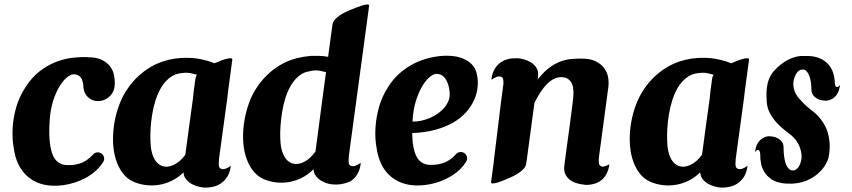

<svg xmlns="http://www.w3.org/2000/svg" viewBox="-20 -820 3817 860"><path d="M374.5 -563.5Q411.1 -563.5 434.6 -552.5Q458 -541.5 471.7 -524.4Q485.4 -507.3 490 -486.6Q494.6 -465.8 494.1 -446.3Q493.7 -439.9 493.2 -434.3Q492.7 -428.7 491.7 -423.3Q489.3 -414.6 484.9 -406.2Q480.5 -397.9 473.6 -391.1Q462.4 -378.9 449.2 -373.5Q430.7 -365.2 410.2 -367.7Q389.6 -370.1 374 -384.8Q365.2 -393.1 360.1 -403.8Q355 -414.6 354 -426.3Q353.5 -428.7 353.5 -430.7Q353.5 -432.6 353.5 -435.1Q352.5 -447.8 348.6 -459.7Q344.7 -471.7 336.4 -478.5Q329.6 -483.9 323.2 -485.6Q316.9 -487.3 311.5 -487.3Q309.6 -486.8 306.6 -486.8Q294.4 -485.8 278.1 -471.9Q261.7 -458 246.1 -432.4Q230.5 -406.7 218.3 -369.1Q206.1 -331.5 202.6 -282.7Q195.8 -184.6 213.4 -133.3Q231 -82 279.8 -80.6Q300.8 -79.6 317.9 -82.8Q335 -85.9 348.9 -92Q362.8 -98.1 374.3 -107.2Q385.7 -116.2 396.5 -127.4Q397 -128.4 397.9 -129.4Q398.9 -130.4 399.4 -130.6Q399.9 -130.9 400.4 -131.8Q405.8 -135.7 413.1 -137.2Q418.9 -138.7 426.8 -136.2Q438 -132.3 443.4 -122.1Q448.7 -111.8 445.3 -100.6Q444.8 -100.1 444.8 -99.9Q444.8 -99.6 444.3 -99.1Q442.9 -94.7 440.4 -91.8Q425.8 -69.3 405.5 -52Q385.3 -34.7 362.1 -22.2Q338.9 -9.8 313.7 -2Q288.6 5.9 264.2 9.3Q239.7 12.7 217 12Q194.3 11.2 175.8 6.8Q145.5 -0.5 124 -14.4Q102.5 -28.3 87.9 -45.4Q73.2 -62.5 64 -81.1Q54.7 -99.6 49.8 -116.7Q43 -140.6 38.6 -176.5Q34.2 -212.4 37.1 -254.2Q40 -295.9 53 -340.8Q65.9 -385.7 93.3 -428.2Q121.6 -472.7 156.7 -500Q191.9 -527.3 229.2 -542Q266.6 -556.6 304 -561Q341.3 -565.4 374.5 -564V-563.5Z M960.9 -108.4Q958.5 -83 961.4 -73.5Q964.4 -64 977.1 -62.5Q984.9 -62 991.2 -64.7Q997.6 -67.4 999.5 -68.4Q1001.5 -69.3 1003.9 -71Q1006.3 -72.8 1008.8 -74.2Q1011.2 -76.2 1013.7 -77.6Q1011.2 -52.2 999.5 -30.8Q987.8 -10.3 966.1 3.7Q944.3 17.6 910.6 20Q905.3 20.5 901.1 20.3Q897 20 893.6 20Q890.1 20 882.3 18.8Q874.5 17.6 864.7 14.6Q855 11.7 844.2 6.8Q833.5 2 824.5 -5.6Q815.4 -13.2 809.1 -23.4Q802.7 -33.7 801.8 -47.9Q776.9 -23.4 748 -9.8Q719.2 3.9 689.7 8.3Q660.2 12.7 631.6 8.8Q603 4.9 579.1 -5.4Q548.3 -19 528.3 -46.4Q508.3 -73.7 497.8 -109.6Q487.3 -145.5 486.3 -187Q485.4 -228.5 492.4 -270.3Q499.5 -312 514.4 -351.3Q529.3 -390.6 551.3 -422.4Q574.2 -455.6 600.1 -479.2Q626 -502.9 653.3 -519Q680.7 -535.2 708.5 -544.4Q736.3 -553.7 763.7 -557.6Q764.6 -557.6 765.9 -557.9Q767.1 -558.1 768.6 -558.1Q789.1 -561 809.6 -561H811Q848.6 -561.5 881.6 -554.4Q914.6 -547.4 940.4 -536.6Q954.1 -542.5 968.8 -548.1Q983.4 -553.7 995.1 -556.6Q1006.8 -559.6 1014.2 -559.1Q1021.5 -558.6 1020.5 -552.7L1001.5 -409.7L997.6 -376.5ZM786.1 -100.1Q798.3 -110.8 810.1 -127Q814 -155.3 818.4 -188.7Q822.8 -222.2 827.4 -255.9Q832 -289.6 836.4 -321.3Q840.8 -353 844.2 -377.9L847.7 -411.6Q849.6 -425.3 851.1 -436.3Q852.5 -447.3 853.5 -455.1Q855 -463.9 856 -471.2Q857.4 -477.5 861.8 -485.4Q846.2 -489.7 834.5 -492.2Q822.8 -494.6 811 -494.1H810.5H808.6Q799.3 -493.7 789.3 -492.2Q779.3 -490.7 766.6 -486.8Q750 -480 736.3 -468.8Q722.7 -457.5 711.7 -442.6Q700.7 -427.7 692.1 -409.9Q683.6 -392.1 677.2 -372.6Q667 -340.3 661.6 -307.1Q656.2 -273.9 654.5 -243.7Q652.8 -213.4 653.8 -188.2Q654.8 -163.1 657.7 -147.9Q665 -112.8 679.9 -95.5Q694.8 -78.1 713.1 -74.5Q731.4 -70.8 750.7 -78.4Q770 -85.9 786.1 -100.1Z M1540 -771.5Q1554.2 -777.8 1571 -784.4Q1587.9 -791 1602.1 -795.4Q1616.2 -799.8 1625.2 -800Q1634.3 -800.3 1633.3 -793.5L1620.6 -699.2L1542.5 -121.1Q1540 -96.2 1543 -86.4Q1545.9 -76.7 1558.6 -75.7Q1566.4 -75.2 1572.8 -77.9Q1579.1 -80.6 1580.6 -81.5Q1585.4 -84 1589.8 -86.9Q1592.3 -88.9 1594.7 -90.3Q1595.7 -90.3 1595.7 -90.3V-88.4Q1593.3 -61.5 1580.6 -40Q1575.2 -30.3 1567.4 -22.2Q1559.6 -14.2 1549.3 -7.8Q1535.2 -1.5 1523.7 1.5Q1512.2 4.4 1502.9 5.6Q1493.7 6.8 1486.8 6.6Q1480 6.3 1475.6 6.3Q1472.2 6.3 1464.4 5.4Q1456.5 4.4 1446.5 1.5Q1436.5 -1.5 1426 -6.6Q1415.5 -11.7 1406.5 -19.3Q1397.5 -26.9 1391.4 -37.4Q1385.3 -47.9 1384.3 -62Q1359.4 -37.1 1330.6 -22.9Q1301.8 -8.8 1272.2 -4.2Q1242.7 0.5 1213.9 -3.4Q1185.1 -7.3 1161.1 -17.6Q1130.9 -31.2 1110.8 -58.6Q1090.8 -85.9 1080.3 -121.6Q1069.8 -157.2 1068.8 -198.5Q1067.9 -239.7 1075 -281.2Q1082 -322.8 1096.7 -362.1Q1111.3 -401.4 1133.3 -432.6Q1158.7 -469.2 1187.7 -494.4Q1216.8 -519.5 1247.3 -535.4Q1277.8 -551.3 1308.8 -559.1Q1339.8 -566.9 1369.1 -569.3Q1370.6 -569.3 1372.1 -569.6Q1373.5 -569.8 1374.5 -569.8H1388.7Q1420.9 -570.8 1449.7 -565.4Q1456.1 -612.8 1460.7 -648.2Q1465.3 -683.6 1467.8 -699.2Q1468.8 -705.6 1469.2 -709Q1469.7 -710.9 1469.7 -712.4Q1471.2 -720.2 1477.1 -728.3Q1482.9 -736.3 1492.2 -743.9Q1501.5 -751.5 1513.7 -758.5Q1525.9 -765.6 1540 -771.5ZM1366.7 -111.8Q1379.9 -123 1393.1 -141.6Q1397.5 -174.3 1403.1 -216.6Q1408.7 -258.8 1414.8 -305.9Q1420.9 -353 1427.5 -401.9Q1434.1 -450.7 1440.4 -496.6Q1427.2 -500 1417 -502.2Q1406.7 -504.4 1396.7 -504.6Q1386.7 -504.9 1375.7 -502.9Q1364.7 -501 1350.1 -497.1Q1333 -491.2 1319.1 -480Q1305.2 -468.8 1293.9 -453.6Q1282.7 -438.5 1273.9 -420.4Q1265.1 -402.3 1258.8 -382.8Q1249 -351.1 1243.7 -317.9Q1238.3 -284.7 1236.3 -254.6Q1234.4 -224.6 1235.4 -199.7Q1236.3 -174.8 1239.3 -159.7Q1246.6 -124.5 1261.5 -107.4Q1276.4 -90.3 1294.4 -86.7Q1312.5 -83 1331.8 -90.3Q1351.1 -97.7 1366.7 -111.8Z M2052.7 -137.7Q2064 -133.8 2069.3 -123.5Q2074.7 -113.3 2070.8 -102.1Q2070.8 -101.1 2070.3 -100.6Q2069.3 -98.1 2068.4 -96.7Q2067.4 -95.2 2066.4 -93.3Q2044.4 -59.6 2010.5 -37.4Q1976.6 -15.1 1939.5 -3.4Q1902.3 8.3 1865.7 10.3Q1829.1 12.2 1801.3 5.4Q1771 -2 1749.5 -15.6Q1728 -29.3 1713.1 -46.6Q1698.2 -64 1689.2 -82.5Q1680.2 -101.1 1675.3 -118.2Q1668 -142.1 1663.6 -178Q1659.2 -213.9 1662.4 -255.6Q1665.5 -297.4 1678.2 -342.5Q1690.9 -387.7 1718.3 -430.2Q1740.2 -464.8 1766.4 -488.5Q1792.5 -512.2 1820.8 -527.8Q1844.2 -542 1876.2 -552.7Q1908.2 -563.5 1942.4 -567.9Q1976.6 -572.3 2009.3 -568.8Q2042 -565.4 2067.9 -550.8Q2082.5 -543.5 2095 -530Q2107.4 -516.6 2114.3 -494.6Q2122.1 -464.8 2119.6 -433.8Q2117.2 -402.8 2104.2 -373.3Q2091.3 -343.8 2067.9 -317.4Q2044.4 -291 2009.8 -271Q1975.1 -251 1929.2 -238.5Q1883.3 -226.1 1826.2 -224.1Q1827.1 -154.8 1845.7 -118.9Q1864.3 -83 1905.8 -81.5Q1926.8 -81.1 1943.6 -84.2Q1960.4 -87.4 1974.4 -93.5Q1988.3 -99.6 2000 -108.6Q2011.7 -117.7 2022 -128.9L2023.9 -130.9L2026.4 -133.3Q2031.7 -137.2 2038.6 -138.7Q2044.9 -140.1 2052.7 -137.7ZM1827.6 -275.4Q1846.7 -274.9 1866.7 -279.3Q1886.7 -283.7 1905.8 -291.7Q1924.8 -299.8 1941.4 -311.5Q1958 -323.2 1970.2 -337.6Q1982.4 -352.1 1989 -368.9Q1995.6 -385.7 1994.1 -404.3Q1992.2 -429.7 1985.8 -446.3Q1979.5 -462.9 1971.2 -472.4Q1962.9 -481.9 1953.4 -485.6Q1943.8 -489.3 1936 -489.3Q1935.1 -489.3 1934.1 -489Q1933.1 -488.8 1932.1 -488.8Q1930.2 -488.8 1929.2 -488.3H1928.7Q1916 -485.4 1900.1 -470.9Q1884.3 -456.5 1869.4 -430.7Q1854.5 -404.8 1843 -368.2Q1831.5 -331.5 1828.1 -284.2Q1828.1 -281.7 1828.1 -279.8Q1828.1 -277.8 1827.6 -275.4Z M2704.6 -81.5Q2708.5 -83.5 2709.5 -84.5Q2707 -58.1 2693.1 -34.9Q2679.2 -11.7 2650.9 0.5Q2635.7 5.4 2623 7.1Q2610.4 8.8 2600.1 7.8Q2549.3 2.4 2527.3 -19Q2505.4 -40.5 2506.8 -70.3Q2506.8 -71.3 2508.5 -84.2Q2510.3 -97.2 2512.9 -118.2Q2515.6 -139.2 2519.3 -166Q2522.9 -192.9 2526.9 -221.2Q2530.8 -249.5 2534.4 -277.3Q2538.1 -305.2 2541 -328.4Q2543.9 -351.6 2545.9 -367.7Q2547.9 -383.8 2548.3 -389.2Q2551.3 -434.1 2536.6 -454.1Q2522 -474.1 2495.1 -474.6Q2477.5 -474.6 2461.4 -466.8Q2445.3 -459 2430.4 -444.1Q2415.5 -429.2 2401.6 -408Q2387.7 -386.7 2374.5 -360.4V-359.9Q2373.5 -357.9 2373.5 -356.9L2338.4 -95.7Q2337.9 -91.3 2336.9 -87.9Q2336.4 -85.9 2336.4 -85Q2334 -69.3 2315.2 -54Q2296.4 -38.6 2269 -26.4Q2255.4 -20.5 2239.3 -13.7Q2223.1 -6.8 2209.7 -2.7Q2196.3 1.5 2187.5 1.7Q2178.7 2 2179.7 -4.9L2191.9 -95.7H2191.4L2223.6 -358.9L2233.4 -432.6Q2234.4 -437 2234.4 -440.9Q2234.4 -444.8 2234.9 -448.2Q2235.4 -463.9 2231.7 -470.2Q2228 -476.6 2217.8 -477.5Q2210 -478 2203.9 -475.3Q2197.8 -472.7 2195.8 -471.7Q2190.9 -469.2 2186.5 -466.3Q2184.1 -464.4 2181.6 -462.9H2181.2V-464.4Q2183.6 -490.2 2195.8 -511.2Q2202.6 -522.9 2212.6 -532.5Q2222.7 -542 2236.8 -548.8Q2260.3 -558.1 2276.1 -558.6Q2292 -559.1 2299.8 -559.1Q2303.2 -559.1 2311.8 -557.6Q2320.3 -556.2 2330.8 -553Q2341.3 -549.8 2352.3 -543.9Q2363.3 -538.1 2372.3 -529.5Q2381.3 -521 2386.5 -509Q2391.6 -497.1 2390.1 -481Q2389.6 -478 2389.4 -473.4Q2389.2 -468.8 2388.2 -463.4Q2413.6 -496.6 2438.7 -515.4Q2463.9 -534.2 2488.3 -543.7Q2512.7 -553.2 2536.4 -555.4Q2560.1 -557.6 2582 -557.6Q2622.6 -558.1 2647.7 -545.7Q2672.9 -533.2 2686.5 -514.4Q2700.2 -495.6 2703.9 -473.4Q2707.5 -451.2 2705.1 -431.6Q2693.4 -346.2 2684.6 -278.3Q2680.7 -249.5 2677 -221.4Q2673.3 -193.4 2670.2 -170.9Q2667 -148.4 2665 -134Q2663.1 -119.6 2663.1 -117.7Q2662.6 -113.8 2662.1 -108.2Q2661.6 -102.5 2661.9 -97.2Q2662.1 -91.8 2663.1 -86.9Q2664.1 -82 2666.5 -79.6Q2675.3 -71.3 2685.1 -74.2Q2694.8 -77.1 2704.6 -81.5Z M3275.4 -108.4Q3272.9 -83 3275.9 -73.5Q3278.8 -64 3291.5 -62.5Q3299.3 -62 3305.7 -64.7Q3312 -67.4 3314 -68.4Q3315.9 -69.3 3318.4 -71Q3320.8 -72.8 3323.2 -74.2Q3325.7 -76.2 3328.1 -77.6Q3325.7 -52.2 3314 -30.8Q3302.2 -10.3 3280.5 3.7Q3258.8 17.6 3225.1 20Q3219.7 20.5 3215.6 20.3Q3211.4 20 3208 20Q3204.6 20 3196.8 18.8Q3189 17.6 3179.2 14.6Q3169.4 11.7 3158.7 6.8Q3147.9 2 3138.9 -5.6Q3129.9 -13.2 3123.5 -23.4Q3117.2 -33.7 3116.2 -47.9Q3091.3 -23.4 3062.5 -9.8Q3033.7 3.9 3004.2 8.3Q2974.6 12.7 2946 8.8Q2917.5 4.9 2893.6 -5.4Q2862.8 -19 2842.8 -46.4Q2822.8 -73.7 2812.3 -109.6Q2801.8 -145.5 2800.8 -187Q2799.8 -228.5 2806.9 -270.3Q2814 -312 2828.9 -351.3Q2843.8 -390.6 2865.7 -422.4Q2888.7 -455.6 2914.6 -479.2Q2940.4 -502.9 2967.8 -519Q2995.1 -535.2 3022.9 -544.4Q3050.8 -553.7 3078.1 -557.6Q3079.1 -557.6 3080.3 -557.9Q3081.5 -558.1 3083 -558.1Q3103.5 -561 3124 -561H3125.5Q3163.1 -561.5 3196 -554.4Q3229 -547.4 3254.9 -536.6Q3268.6 -542.5 3283.2 -548.1Q3297.9 -553.7 3309.6 -556.6Q3321.3 -559.6 3328.6 -559.1Q3335.9 -558.6 3335 -552.7L3315.9 -409.7L3312 -376.5ZM3100.6 -100.1Q3112.8 -110.8 3124.5 -127Q3128.4 -155.3 3132.8 -188.7Q3137.2 -222.2 3141.8 -255.9Q3146.5 -289.6 3150.9 -321.3Q3155.3 -353 3158.7 -377.9L3162.1 -411.6Q3164.1 -425.3 3165.5 -436.3Q3167 -447.3 3168 -455.1Q3169.4 -463.9 3170.4 -471.2Q3171.9 -477.5 3176.3 -485.4Q3160.6 -489.7 3148.9 -492.2Q3137.2 -494.6 3125.5 -494.1H3125H3123Q3113.8 -493.7 3103.8 -492.2Q3093.8 -490.7 3081.1 -486.8Q3064.5 -480 3050.8 -468.8Q3037.1 -457.5 3026.1 -442.6Q3015.1 -427.7 3006.6 -409.9Q2998 -392.1 2991.7 -372.6Q2981.4 -340.3 2976.1 -307.1Q2970.7 -273.9 2969 -243.7Q2967.3 -213.4 2968.3 -188.2Q2969.2 -163.1 2972.2 -147.9Q2979.5 -112.8 2994.4 -95.5Q3009.3 -78.1 3027.6 -74.5Q3045.9 -70.8 3065.2 -78.4Q3084.5 -85.9 3100.6 -100.1Z M3614.7 -416.5Q3614.3 -437 3612.1 -451.7Q3609.9 -466.3 3606.2 -476.8Q3602.5 -487.3 3598.1 -493.9Q3593.8 -500.5 3588.9 -504.4Q3588.9 -504.4 3588.4 -504.9L3587.9 -505.4Q3581.5 -509.3 3569.8 -507.8Q3558.1 -506.3 3548.8 -493.7Q3544.4 -486.8 3539.3 -475.1Q3534.2 -463.4 3533.4 -448Q3532.7 -432.6 3538.3 -414.6Q3543.9 -396.5 3560.5 -377.4Q3563.5 -374.5 3568.6 -368.9Q3573.7 -363.3 3579.8 -356.9Q3585.9 -350.6 3592.8 -344.2Q3599.6 -337.9 3606.4 -333Q3610.8 -329.6 3620.8 -322Q3630.9 -314.5 3642.6 -302Q3654.3 -289.6 3666.3 -272Q3678.2 -254.4 3686 -231Q3693.8 -207.5 3696 -178.2Q3698.2 -148.9 3690.9 -113.3Q3687 -98.6 3675.8 -79.8Q3664.6 -61 3645.5 -43.9Q3626.5 -26.9 3599.4 -13.9Q3572.3 -1 3536.6 2Q3533.2 2.4 3530.3 2.4Q3527.8 2.4 3524.4 2.7Q3521 2.9 3518.6 2.4Q3517.6 2.4 3517.1 2.7Q3516.6 2.9 3516.1 2.9Q3515.6 2.4 3515.1 2.4H3514.6Q3508.3 2.4 3502.7 2.4Q3497.1 2.4 3491.7 1.5Q3490.2 1.5 3489.3 1.2Q3488.3 1 3487.3 1Q3456.1 -3.4 3436 -16.8Q3416 -30.3 3404.5 -48.3Q3393.1 -66.4 3388.9 -87.2Q3384.8 -107.9 3385.3 -126.5V-129.9Q3384.3 -139.2 3381.8 -143.6Q3379.4 -147.9 3376.2 -148.7Q3373 -149.4 3369.4 -146.5Q3365.7 -143.6 3362.3 -138.7V-139.6Q3363.3 -151.9 3366.9 -163.1Q3370.6 -174.3 3377.4 -183.8Q3384.3 -193.4 3394.3 -200Q3404.3 -206.5 3418 -209.5Q3422.9 -209.5 3428.2 -209.5Q3433.6 -209.5 3439 -208.5Q3451.7 -207 3461.2 -202.1Q3470.7 -197.3 3477.1 -190.9Q3483.4 -184.6 3486.6 -177Q3489.7 -169.4 3489.7 -163.1V-162.1Q3489.7 -138.7 3491.9 -121.6Q3494.1 -104.5 3497.6 -92.8Q3501 -81.1 3505.6 -73.7Q3510.3 -66.4 3515.6 -62.5Q3515.6 -62 3516.1 -62Q3516.1 -62 3516.6 -61Q3517.6 -60.5 3519.8 -59.3Q3522 -58.1 3525.9 -57.1Q3529.8 -56.2 3535.2 -56.9Q3540.5 -57.6 3546.1 -61.3Q3551.8 -64.9 3557.1 -72.3Q3562.5 -79.6 3566.4 -92.8Q3571.8 -110.4 3570.1 -127.9Q3568.4 -145.5 3562 -161.6Q3555.7 -177.7 3545.7 -191.2Q3535.6 -204.6 3524.4 -213.9Q3513.2 -223.1 3495.1 -236.8Q3477.1 -250.5 3459.7 -269.3Q3442.4 -288.1 3429 -312.5Q3415.5 -336.9 3414.1 -367.7Q3411.6 -404.3 3415.3 -429.4Q3418.9 -454.6 3427.2 -472.4Q3435.5 -490.2 3447.8 -503.4Q3460 -516.6 3475.6 -529.8Q3483.4 -536.1 3493.9 -543Q3504.4 -549.8 3516.6 -555.4Q3528.8 -561 3542 -564.7Q3555.2 -568.4 3567.9 -569.3H3568.4H3571.3H3571.8H3588.9H3589.8Q3596.2 -569.3 3602.3 -569.1Q3608.4 -568.8 3613.8 -568.4L3614.3 -567.9H3616.2H3617.2H3617.7Q3645 -564 3663.8 -553Q3682.6 -542 3694.3 -526.9Q3706.1 -511.7 3711.7 -493.9Q3717.3 -476.1 3718.8 -458.5Q3718.8 -456.5 3719.2 -455.6V-454.6V-449.7V-449.2Q3720.7 -430.7 3728 -430.2Q3735.4 -429.7 3742.2 -439.9V-439Q3741.2 -426.8 3737.5 -415.5Q3733.9 -404.3 3727.1 -394.8Q3720.2 -385.3 3710.2 -378.7Q3700.2 -372.1 3686.5 -369.6Q3681.6 -369.1 3676.3 -369.1Q3670.9 -369.1 3665.5 -370.1Q3652.8 -371.6 3643.3 -376.5Q3633.8 -381.3 3627.4 -387.9Q3621.1 -394.5 3617.9 -401.6Q3614.7 -408.7 3614.7 -415.5Z"/></svg>

Font: Brush Lettering One
Style: Bold Italic
Weight: 400
Italic angle: -7°
Designer: Eben Sorkin
Foundry: Eben Sorkin
Version: Version 1.001